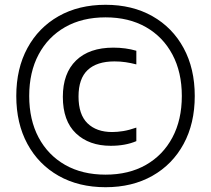

<svg xmlns="http://www.w3.org/2000/svg" viewBox="-20 -771 882 802"><path d="M421 11Q309 11 225 -36.5Q141 -84 94.5 -169.8Q48 -255.5 48 -370Q48 -484.5 94.5 -570.2Q141 -656 225 -703.5Q309 -751 421 -751Q532.5 -751 616.5 -703.5Q700.5 -656 747 -570.2Q793.5 -484.5 793.5 -370Q793.5 -255.5 747 -169.8Q700.5 -84 616.5 -36.5Q532.5 11 421 11ZM421 -41.5Q518 -41.5 589.5 -82.2Q661 -123 700.2 -196.8Q739.5 -270.5 739.5 -370Q739.5 -469.5 700.2 -543.2Q661 -617 589.5 -657.8Q518 -698.5 421 -698.5Q323.5 -698.5 252 -657.8Q180.5 -617 141.2 -543.2Q102 -469.5 102 -370Q102 -270.5 141.2 -196.8Q180.5 -123 252 -82.2Q323.5 -41.5 421 -41.5ZM442.5 -162Q352 -162 297.2 -214Q242.5 -266 242.5 -366.5Q242.5 -465 297.8 -518.5Q353 -572 453.5 -572Q505 -572 549.5 -559V-502Q526.5 -508 504.8 -511.2Q483 -514.5 458 -514.5Q384.5 -514.5 346.2 -478.5Q308 -442.5 308 -368Q308 -292.5 345.5 -256Q383 -219.5 448.5 -219.5Q470 -219.5 494.8 -223.5Q519.5 -227.5 549.5 -238V-181.5Q504 -162 442.5 -162Z"/></svg>

Font: Encode Sans SemiCondensed SemiCondensed
Style: Regular
Weight: 400
Width: 4
Designer: Multiple Designers
Foundry: Impallari Type
Version: Version 3.000; ttfautohint (v1.8.3) -l 8 -r 50 -G 200 -x 14 